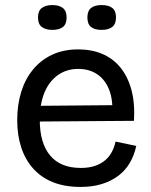

<svg xmlns="http://www.w3.org/2000/svg" viewBox="-20 -725 597 758"><path d="M298 13Q236 13 189.5 -5.5Q143 -24 111.5 -59Q80 -94 64 -142.5Q48 -191 48 -250Q48 -311 63.5 -361.5Q79 -412 110 -450Q141 -488 186 -509Q231 -530 289 -530Q341 -530 383 -512.5Q425 -495 454.5 -459.5Q484 -424 498.5 -371.5Q513 -319 509 -248L105 -245V-307L452 -310L423 -269Q427 -330 411 -370.5Q395 -411 363.5 -432Q332 -453 289 -453Q243 -453 208.5 -428.5Q174 -404 155.5 -359.5Q137 -315 137 -252Q137 -160 178 -111Q219 -62 299 -62Q332 -62 356 -70.5Q380 -79 396 -93Q412 -107 422 -126Q432 -145 436 -166L518 -149Q510 -112 492.5 -82Q475 -52 447 -31Q419 -10 382 1.5Q345 13 298 13ZM381 -607Q354 -607 339.5 -618.5Q325 -630 325 -656Q325 -682 339.5 -693.5Q354 -705 381 -705Q409 -705 423.5 -693.5Q438 -682 438 -656Q438 -630 423 -618.5Q408 -607 381 -607ZM187 -607Q160 -607 145 -618.5Q130 -630 130 -656Q130 -682 145 -693.5Q160 -705 187 -705Q213 -705 228 -693.5Q243 -682 243 -656Q243 -630 228.5 -618.5Q214 -607 187 -607Z"/></svg>

Font: Bricolage Grotesque 28pt
Style: Regular
Weight: 400
Version: Version 1.001;gftools[0.9.33.dev8+g029e19f]